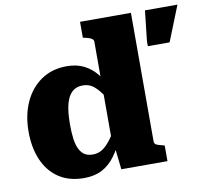

<svg xmlns="http://www.w3.org/2000/svg" viewBox="-83 -851 1040 955"><g transform="rotate(-10 436.5 -373.5)"><path d="M638 -110Q638 -96 649 -91Q660 -86 682 -81L689 -79V0H456L442 -124L434 -112V-647Q434 -656 428.5 -661Q423 -666 413 -669.5Q403 -673 389 -676L381 -678V-758H638ZM277 -552Q327 -552 364.5 -533Q402 -514 430 -478.5Q458 -443 476 -392V-318Q449 -360 428.5 -388Q408 -416 387.5 -430Q367 -444 339 -444Q313 -444 295 -432.5Q277 -421 265.5 -398.5Q254 -376 248.5 -342Q243 -308 243 -264Q243 -221 247.5 -189.5Q252 -158 262.5 -137.5Q273 -117 289 -107Q305 -97 330 -97Q357 -97 378.5 -111Q400 -125 423 -156Q446 -187 476 -239V-162Q453 -107 424.5 -68Q396 -29 358 -9Q320 11 267 11Q192 11 140 -23.5Q88 -58 61 -120Q34 -182 34 -264Q34 -347 63.5 -412Q93 -477 147.5 -514.5Q202 -552 277 -552ZM802 -580 873 -758H709L692 -605V-580Z"/></g></svg>

Font: Roboto Serif ExtraBold
Style: Regular
Weight: 800
Designer: Greg Gazdowicz
Foundry: Commercial Type
Version: Version 1.008